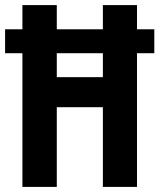

<svg xmlns="http://www.w3.org/2000/svg" viewBox="-24 -734 626 754"><path d="M64 0H199V-313H380V0H514V-525H582V-619H514V-714H380V-619H199V-714H64V-619H-4V-525H64ZM199 -431V-525H380V-431Z"/></svg>

Font: Noto Sans Gurmukhi ExtraCondensed
Style: Bold
Weight: 700
Width: 2
Designer: Jelle Bosma - Monotype Design Team
Foundry: Monotype Imaging Inc.
Version: Version 2.004